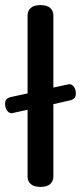

<svg xmlns="http://www.w3.org/2000/svg" viewBox="-38 -722 317 752"><path d="M259 -361Q260 -344 253 -337.5Q246 -331 237 -329L171 -314V-30Q171 -13 159 -1.5Q147 10 120 10Q94 10 82 -1.5Q70 -13 70 -30V-292L10 -279Q1 -277 -7.5 -285.5Q-16 -294 -18 -311Q-19 -328 -12 -334Q-5 -340 4 -342L70 -356V-662Q70 -679 82 -690.5Q94 -702 120 -702Q147 -702 159 -690.5Q171 -679 171 -662V-379L231 -392H235Q243 -392 250 -384Q257 -376 259 -361Z"/></svg>

Font: Sofadi One
Style: Regular
Weight: 400
Designer: Botjo Nikoltchev
Foundry: Botjo Nikoltchev
Version: Version 1.002